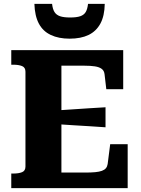

<svg xmlns="http://www.w3.org/2000/svg" viewBox="-20 -968 726 988"><path d="M637 -226V0H38V-75H49Q76 -75 93.5 -82Q111 -89 111 -111V-599Q111 -621 93.5 -628Q76 -635 49 -635H38V-710H614V-509H527L518 -586Q516 -604 503.5 -613.5Q491 -623 468.5 -626.5Q446 -630 413 -630H296V-80H418Q448 -80 469.5 -82Q491 -84 504.5 -89Q518 -94 525 -102.5Q532 -111 534 -124L547 -226ZM274 -400Q316 -403 357.5 -405.5Q399 -408 440.5 -411Q482 -414 523 -416V-313Q482 -316 440.5 -318.5Q399 -321 357.5 -323.5Q316 -326 274 -329ZM338 -769Q396 -769 435.5 -788Q475 -807 496.5 -846.5Q518 -886 519 -948H433Q430 -921 421 -906Q412 -891 393 -884.5Q374 -878 341 -878Q308 -878 289 -884.5Q270 -891 260.5 -906Q251 -921 248 -948H157Q159 -886 180 -846.5Q201 -807 241.5 -788Q282 -769 338 -769Z"/></svg>

Font: Roboto Serif 20pt
Style: Bold
Weight: 700
Version: Version 1.008